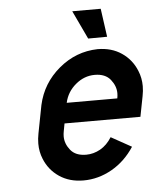

<svg xmlns="http://www.w3.org/2000/svg" viewBox="-48 -662 577 709"><g transform="rotate(-5 240.5 -308.0)"><path d="M308.1 -379.9Q269 -379.9 237.1 -353Q205.1 -326.2 196.3 -286.1H383.8Q385.7 -295.9 385.7 -305.2Q385.7 -332 366.5 -356Q347.2 -379.9 308.1 -379.9ZM462.9 -210.9H181.6L176.3 -182.6Q174.3 -172.4 174.3 -163.1Q174.3 -136.2 193.4 -112.5Q212.4 -88.9 251.5 -88.9Q278.8 -88.9 304 -103Q329.1 -117.2 346.7 -145.5L422.4 -103.5Q388.7 -51.8 338.6 -23.4Q288.6 4.9 233.4 4.9Q181.6 4.9 144 -20.5Q106.4 -45.9 89.4 -88.4Q78.6 -114.7 78.6 -145Q78.6 -163.1 82.5 -182.6L102.5 -286.1Q120.1 -365.7 183.3 -418.7Q246.6 -471.7 326.7 -473.6Q378.4 -473.6 415.8 -448.2Q453.1 -422.9 470.2 -380.4Q481.4 -353.5 481.4 -323.2Q481.4 -305.2 477.5 -286.1ZM351.6 -621.1 366.2 -516.1 295.9 -515.6 246.1 -621.1Z"/></g></svg>

Font: Lambda
Style: Italic
Weight: 400
Italic angle: -11°
Designer: GGBotNet
Version: 0.22